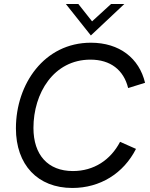

<svg xmlns="http://www.w3.org/2000/svg" viewBox="-20 -921 743 953"><path d="M339 12C477 12 593 -60 655 -182L576 -217C529 -127 446 -72 342 -72C218 -72 146 -152 146 -286C146 -458 246 -625 429 -625C528 -625 594 -574 616 -484L700 -510C671 -632 573 -709 431 -709C200 -709 59 -504 59 -284C59 -103 167 12 339 12ZM307 -901 431 -745 597 -901H531L437 -815L369 -901Z"/></svg>

Font: HK Grotesk
Style: Italic
Weight: 400
Italic angle: -16°
Designer: Alfredo Marco Pradil
Foundry: Hanken Design Co.
Version: Version 3.001;FEAKit 1.0